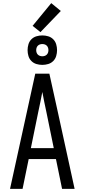

<svg xmlns="http://www.w3.org/2000/svg" viewBox="-20 -1205 540 1225"><path d="M44 0 205 -735H295L349 -490L456 0H376L337 -190H163L124 0ZM323 -260 276 -490Q269 -522 262.5 -554Q256 -586 250 -618Q244 -586 237.5 -554Q231 -522 224 -490L177 -260ZM250 -791Q231 -791 212.5 -796.5Q194 -802 180.5 -815.5Q167 -829 161.5 -847.5Q156 -866 156 -885Q156 -904 161.5 -922.5Q167 -941 180.5 -954.5Q194 -968 212.5 -973.5Q231 -979 250 -979Q269 -979 287.5 -973.5Q306 -968 319.5 -954.5Q333 -941 338.5 -922.5Q344 -904 344 -885Q344 -866 338.5 -847.5Q333 -829 319.5 -815.5Q306 -802 287.5 -796.5Q269 -791 250 -791ZM250 -846Q258 -846 265.5 -848.5Q273 -851 278.5 -856.5Q284 -862 286.5 -869.5Q289 -877 289 -885Q289 -893 286.5 -900.5Q284 -908 278.5 -913.5Q273 -919 265.5 -921.5Q258 -924 250 -924Q242 -924 234.5 -921.5Q227 -919 221.5 -913.5Q216 -908 213.5 -900.5Q211 -893 211 -885Q211 -877 213.5 -869.5Q216 -862 221.5 -856.5Q227 -851 234.5 -848.5Q242 -846 250 -846ZM238 -1000 188 -1040 307 -1185 368 -1135Z"/></svg>

Font: Iosevka Fuck
Style: Regular
Weight: 400
Monospace: yes
Designer: Belleve Invis
Foundry: Belleve Invis
Version: Version 28.0.7; ttfautohint (v1.8.3)